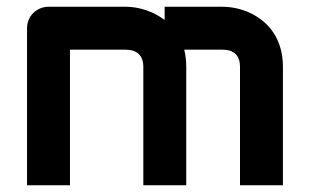

<svg xmlns="http://www.w3.org/2000/svg" viewBox="-20 -548 914 568"><path d="M531 -350C531 -368 529 -385 525 -401H639C673 -401 690 -383 690 -350V0H817V-350C817 -481 711 -528 639 -528H467V-489C431 -516 388 -528 353 -528H124C88 -528 60 -500 60 -465V0H187V-401H352C386 -401 404 -383 404 -350V0H531Z"/></svg>

Font: Audiowide
Style: Regular
Weight: 400
Designer: Astigmatic (AOETI)
Foundry: Astigmatic (AOETI)
Version: Version 1.002